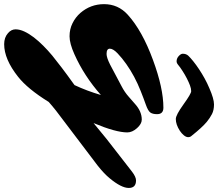

<svg xmlns="http://www.w3.org/2000/svg" viewBox="-162 -674 1073 945"><g transform="rotate(90 374.5 -201.5)"><path d="M178.2 -544.4Q166.5 -555.2 166.5 -564.5Q166.5 -581.5 176.5 -592Q186.5 -602.5 203.9 -616.5Q221.2 -630.4 242.4 -644.5Q263.7 -658.7 287.6 -671.9Q311.5 -685.1 335.9 -695.3Q388.2 -718.3 416 -718.3Q443.8 -718.3 463.4 -708.3Q482.9 -698.2 502 -682.6Q529.8 -659.2 569.8 -608.9Q577.1 -601.6 577.1 -591.3Q577.1 -581.1 568.1 -570.1Q559.1 -559.1 545.9 -550.3Q515.1 -530.3 487.8 -530.3Q468.3 -530.3 415.8 -568.1Q363.3 -606 350.8 -606Q338.4 -606 322.5 -600.1Q306.6 -594.2 288.1 -584.7Q269.5 -575.2 251 -563.2Q232.4 -551.3 222.4 -542.7Q212.4 -534.2 204.3 -534.2Q196.3 -534.2 189.9 -536.9Q183.6 -539.6 178.2 -544.4ZM167.5 -189.5Q185.5 -189.5 220.2 -207L326.2 -263.2Q355.5 -278.3 378.4 -298.8L413.1 -329.1Q450.2 -362.8 490.7 -362.8Q511.7 -362.8 532.7 -339.4Q553.7 -315.9 553.7 -291.5Q553.7 -235.4 507.8 -125.5L585.9 -189.5L747.1 -314.9Q772.9 -334.5 790 -334.5Q827.1 -334.5 827.1 -298.8Q827.1 -262.2 779.3 -204.6Q756.8 -177.2 716.8 -145.5L446.3 59.6Q419.4 81.1 403.8 95.2Q339.4 199.2 279.8 246.1Q193.4 314.5 119.6 314.5Q86.4 314.5 65.4 295.9Q46.4 279.8 46.4 258.3Q46.4 238.3 57.1 215.1Q67.9 191.9 85.9 168.5Q104 145 127 122.1Q149.9 99.1 175.8 77.6Q244.1 23.4 272.9 2.9L320.8 -31.7Q349.1 -91.8 369.6 -161.6Q275.4 -78.6 168.9 -31.2Q115.7 -7.3 80.6 -7.3Q45.4 -7.3 16.1 -22Q-13.2 -36.6 -34.2 -60.5Q-77.6 -110.8 -77.6 -177.2Q-77.6 -246.6 -25.4 -293.9Q53.2 -365.2 197.3 -418Q335.9 -469.2 432.1 -469.2Q463.9 -469.2 463.9 -438Q463.9 -416.5 455.8 -405Q447.8 -393.6 417.2 -382.8Q386.7 -372.1 349.9 -357.4Q313 -342.8 280 -325.2Q247.1 -307.6 217.3 -286.6Q187.5 -265.6 164.6 -243.7Q141.6 -221.7 141.6 -205.6Q141.6 -189.5 167.5 -189.5Z"/></g></svg>

Font: Sarina
Style: Regular
Weight: 400
Designer: James Grieshaber
Foundry: James Grieshaber
Version: Version 1.001